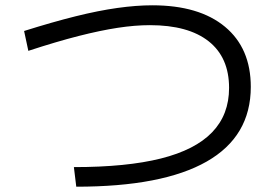

<svg xmlns="http://www.w3.org/2000/svg" viewBox="-20 -720 1040 725"><path d="M259 -89Q458 -89 587.5 -121.5Q717 -154 781 -220.5Q845 -287 845 -388Q845 -503 768 -564Q691 -625 546 -625Q490 -625 424.5 -615Q359 -605 276.5 -584Q194 -563 87 -528L71 -603Q179 -637 265.5 -658.5Q352 -680 423.5 -690Q495 -700 555 -700Q732 -700 829.5 -619Q927 -538 927 -392Q927 -205 760.5 -110Q594 -15 268 -15Z"/></svg>

Font: M PLUS 2
Style: Regular
Weight: 400
Designer: Coji Morishita
Foundry: UNDERFOREST DESIGN
Version: Version 1.001